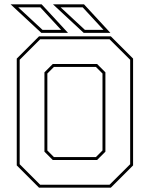

<svg xmlns="http://www.w3.org/2000/svg" viewBox="-20 -868 693 888"><path d="M160.5 0 57.5 -103V-597L160.5 -700H492.5L595.5 -597V-103L492.5 0ZM229.5 -141.5H423.5L454 -172V-528L423.5 -558.5H229.5L199 -528V-172ZM166 -13.5H486.5L582 -108.5V-591.5L486.5 -686.5H166L71 -591.5V-108.5ZM224 -128 185.5 -166.5V-533.5L224 -572H429L467.5 -533.5V-166.5L429 -128ZM490.5 -716H367L225 -848H368.5ZM458.5 -730 362.5 -834H260.5L372.5 -730ZM294.5 -716H171L29 -848H172.5ZM262.5 -730 166.5 -834H64.5L176.5 -730Z"/></svg>

Font: Tourney Thin
Style: Regular
Weight: 100
Designer: Tyler Finck
Foundry: Etcetera Type Co
Version: Version 1.015